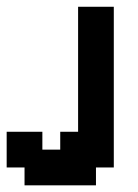

<svg xmlns="http://www.w3.org/2000/svg" viewBox="-20 -556 415 576"><path d="M321.4 -53.6H267.9V0H53.6V-53.6H0V-160.7H107.1V-107.1H160.7V-160.7H214.3V-535.7H321.4Z"/></svg>

Font: Jersey 10
Style: Regular
Weight: 400
Designer: Sarah Cadigan-Fried
Version: Version 1.000